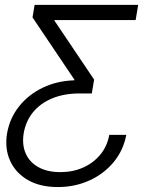

<svg xmlns="http://www.w3.org/2000/svg" viewBox="-20 -549 626 772"><path d="M212.4 203.1Q141.1 203.1 92 174.8Q43 146.5 20.8 97.7Q-1.5 48.8 8.3 -12.2Q19 -74.2 57.1 -121.8Q95.2 -169.4 152.8 -196.8Q210.4 -224.1 278.8 -226.1L279.3 -228.5L110.8 -479L119.1 -529.3H535.6L525.4 -468.3H199.2L198.7 -466.3L358.4 -229L349.1 -173.3H300.8Q237.3 -173.3 189.5 -153.3Q141.6 -133.3 112.5 -97.4Q83.5 -61.5 75.2 -12.7Q67.9 33.2 83.5 68.4Q99.1 103.5 134.8 123.3Q170.4 143.1 222.7 143.1Q272.5 143.1 314 124.8Q355.5 106.4 383.3 72.8Q411.1 39.1 419.4 -6.8H487.8Q476.1 55.7 436.8 103Q397.5 150.4 339.1 176.8Q280.8 203.1 212.4 203.1Z"/></svg>

Font: Inter 24pt Light
Style: Italic
Weight: 300
Italic angle: -9.3988°
Designer: Rasmus Andersson
Foundry: rsms
Version: Version 4.001;git-66647c0bb